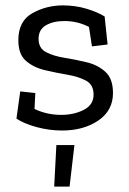

<svg xmlns="http://www.w3.org/2000/svg" viewBox="-20 -474 478 712"><path d="M399 -129Q399 -64 344.5 -27Q290 10 210 10Q163 10 116.5 -2.5Q70 -15 41 -34L55 -135L111 -129L108 -70Q154 -48 207 -48Q254 -48 290.5 -66.5Q327 -85 327 -123Q327 -160 299 -175Q271 -190 229.5 -197Q188 -204 146 -214Q104 -224 76 -248.5Q48 -273 48 -325Q48 -396 100 -425Q152 -454 213 -454Q259 -454 299.5 -442Q340 -430 368 -413L379 -309L321 -302L310 -374Q268 -396 219 -396Q177 -396 150 -380Q123 -364 123 -330Q123 -295 151 -280.5Q179 -266 220 -259.5Q261 -253 302 -243Q343 -233 371 -207.5Q399 -182 399 -129ZM256 64 238 218H181L189 64Z"/></svg>

Font: Zilla Slab
Style: Regular
Weight: 400
Designer: Typotheque.com
Foundry: Typotheque type foundry
Version: Version 1.1; 2017; ttfautohint (v1.6)